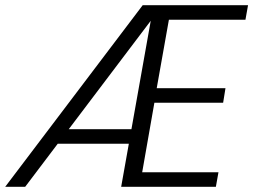

<svg xmlns="http://www.w3.org/2000/svg" viewBox="-32 -720 976 740"><path d="M-12 0 518 -700H924L914 -644H619L572 -380H837L828 -324H563L516 -56H810L800 0H435L549 -640L65 0ZM152 -166 191 -222H507L497 -166Z"/></svg>

Font: DM Sans Light
Style: Italic
Weight: 300
Italic angle: -10°
Designer: Colophon Foundry, Jonny Pinhorn
Foundry: Colophon Foundry
Version: Version 4.004;gftools[0.9.30]